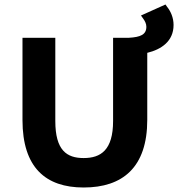

<svg xmlns="http://www.w3.org/2000/svg" viewBox="-20 -822 792 854"><path d="M617 -739C625 -728 631 -716 631 -703C631 -668 605 -657 554 -654H483V-284C483 -154 428 -119 352 -119C277 -119 226 -153 226 -284V-654H80V-288C80 -77 183 12 352 12C525 12 635 -77 635 -289V-587C697 -602 752 -638 752 -711C752 -744 739 -772 723 -792L716 -802L607 -753Z"/></svg>

Font: Falling Sky
Style: Bd+
Weight: 400
Designer: Paul D. Hunt
Foundry: Adobe Systems Incorporated
Version: Version 1.02